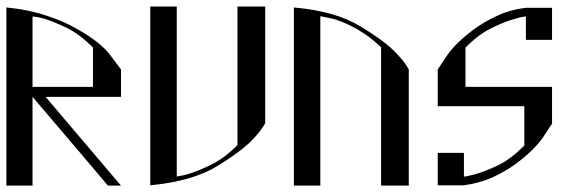

<svg xmlns="http://www.w3.org/2000/svg" viewBox="-20 -581 1845 602"><path d="M359.4 -363.3 327.1 -406.2C306.3 -434.9 270.5 -463.2 219.7 -491.2C193 -506.8 161.5 -520.5 125 -532.2C88.5 -544.6 46.9 -553.1 0 -557.6V-288.1H82V-431.6V-529.3L90.8 -528.3C96.7 -527.7 104.8 -526 115.2 -523.4C133.5 -518.2 157.2 -508.8 186.5 -495.1C215.2 -481.4 243.5 -460.3 271.5 -431.6V-308.6H82H0V1H18.6H82V-26.4V-277.3C187.5 -153.6 266.3 -60.9 318.4 1H359.4C254.6 -122.7 175.8 -215.5 123 -277.3H271.5H359.4Z M451.2 0C539.1 -8.5 608.7 -28.3 660.2 -59.6C712.2 -91.5 750.3 -120.1 774.4 -145.5C787.4 -159.8 796.9 -171.5 802.7 -180.7L811.5 -194.3V-533.2V-560.5H724.6V-533.2V-126C696 -97.3 667 -76.2 637.7 -62.5C609 -48.8 585.3 -39.4 566.4 -34.2C556.6 -31.6 548.8 -29.9 543 -29.3L534.2 -27.3V-126V-533.2V-560.5H451.2Z M1261.7 -363.3 1252.9 -377.9C1247.1 -387 1237.6 -398.4 1224.6 -412.1C1200.5 -438.2 1162.4 -466.8 1110.4 -498C1058.9 -529.9 989.3 -549.8 901.4 -557.6V-209V1H984.4V-26.4V-432.6V-530.3L1012.7 -524.4C1031.6 -521.2 1054.7 -512.7 1082 -499C1096.4 -491.9 1111.7 -482.7 1127.9 -471.7C1143.6 -460.6 1159.2 -447.6 1174.8 -432.6V-26.4V1H1196.3H1261.7V-26.4Z M1710.9 -556.6H1628.9C1596.4 -552.7 1566.7 -544.6 1540 -532.2C1513.3 -519.9 1489.6 -506.2 1468.8 -491.2C1429.7 -462.6 1400.4 -434.2 1380.9 -406.2L1352.5 -363.3V-279.3V-277.3V-268.6V-248H1434.6H1472.7H1624V-125C1596 -96.4 1567.7 -75.2 1539.1 -61.5C1509.8 -47.9 1486 -38.7 1467.8 -34.2C1457.4 -31.6 1449.2 -29.6 1443.4 -28.3L1434.6 -27.3V-101.6H1352.5V0H1372.1H1434.6C1467.1 -4.6 1496.7 -12.7 1523.4 -24.4C1550.1 -36.8 1573.9 -50.5 1594.7 -65.4C1633.8 -94.1 1663.1 -122.4 1682.6 -150.4L1710.9 -193.4V-277.3V-279.3V-288.1V-308.6H1628.9H1591.8H1439.5V-431.6C1467.4 -460.3 1496.1 -481.4 1525.4 -495.1C1554 -508.8 1577.8 -517.9 1596.7 -522.5C1606.4 -525.7 1614.3 -527.7 1620.1 -528.3L1628.9 -529.3V-456.1H1710.9Z"/></svg>

Font: Cully Mac
Style: Regular
Weight: 400
Designer: Arif Nurcahyadi
Version: Version 1.0